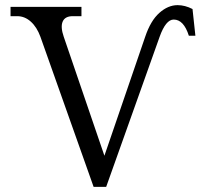

<svg xmlns="http://www.w3.org/2000/svg" viewBox="-20 -727 801 747"><path d="M601.1 -584 393.1 0H344.2L137.2 -584Q123.5 -621.6 99.9 -642.8Q76.2 -664.1 46.9 -664.1H21V-700.2H296.9V-664.1H263.2Q232.9 -664.1 223.9 -643.1Q214.8 -622.1 228 -584L386.2 -121.1L544.9 -584Q565.9 -646.5 599.9 -676.8Q633.8 -707 670.9 -707Q699.7 -707 729 -691.9L740.2 -587.9H714.8Q694.8 -650.9 655.8 -650.9Q625 -650.9 601.1 -584Z"/></svg>

Font: LT Superior Serif
Style: Regular
Weight: 400
Designer: Daniel Lyons
Foundry: LyonsType
Version: Version 2.120;FEAKit 1.0